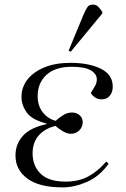

<svg xmlns="http://www.w3.org/2000/svg" viewBox="-20 -797 544 831"><path d="M251 14Q150 14 98.5 -24Q47 -62 47 -124Q47 -174 79.5 -209.5Q112 -245 182 -260V-262Q117 -279 95 -311Q73 -343 73 -377Q73 -420 99 -453Q125 -486 172.5 -505.5Q220 -525 285 -525Q365 -525 416.5 -499.5Q468 -474 468 -422Q468 -398 455 -382.5Q442 -367 421 -367Q403 -367 391 -375.5Q379 -384 373 -395Q386 -415 392.5 -427Q399 -439 399 -454Q399 -477 373 -492.5Q347 -508 291 -508Q219 -508 181 -473Q143 -438 143 -381Q143 -339 165 -311Q187 -283 221 -274Q236 -288 254 -299Q272 -310 291 -310Q312 -310 325 -298Q338 -286 338 -268Q338 -248 323.5 -233Q309 -218 286 -218Q272 -218 254.5 -227.5Q237 -237 220 -252Q172 -240 146.5 -209.5Q121 -179 121 -133Q121 -80 155.5 -45.5Q190 -11 264 -11Q321 -11 362.5 -33.5Q404 -56 440 -98L450 -88Q410 -33 356 -9.5Q302 14 251 14ZM286 -573 277 -578 343 -737Q352 -757 359 -767Q366 -777 382 -777Q396 -777 405 -768Q414 -759 423 -745V-739Z"/></svg>

Font: Literata 72pt Light
Style: Italic
Weight: 300
Italic angle: -2°
Designer: Latin by Veronika Burian and Jose Scaglione. Greek by Irene Vlachou. Cyrillic by Vera Evstafieva
Foundry: TypeTogether
Version: Version 3.002